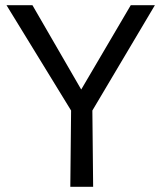

<svg xmlns="http://www.w3.org/2000/svg" viewBox="-20 -720 622 740"><path d="M251 0 254 -294 5 -700H105L293 -375L484 -700H577L336 -294L339 0Z"/></svg>

Font: Inclusive Sans
Style: Regular
Weight: 400
Designer: Olivia King
Foundry: Olivia King
Version: Version 2.004